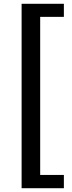

<svg xmlns="http://www.w3.org/2000/svg" viewBox="-20 -877 378 1013"><path d="M317 -788V-857H94V116H317V46H192V-788Z"/></svg>

Font: Bithumb Trading Sans Semibold
Style: Regular
Weight: 600
Designer: Ham Hyungwon
Foundry: Bithumb
Version: Version 0.500;FEAKit 1.0